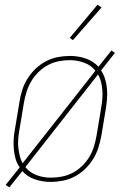

<svg xmlns="http://www.w3.org/2000/svg" viewBox="-20 -766 540 817"><path d="M20 31 4 21 64 -54Q52 -70 46.5 -89.5Q41 -109 39 -129.5Q37 -150 38 -171Q39 -192 43 -213L63 -333Q67 -359 75 -384Q83 -409 97.5 -432Q112 -455 132 -474Q152 -493 176 -505.5Q200 -518 226 -523Q252 -528 278 -528Q313 -528 345 -517Q377 -506 399 -482L454 -551L469 -541L410 -466Q421 -450 427 -430.5Q433 -411 435 -390.5Q437 -370 435.5 -349Q434 -328 431 -307L411 -187Q406 -161 398 -136Q390 -111 375.5 -88Q361 -65 341 -46Q321 -27 297 -14.5Q273 -2 247 3Q221 8 195 8Q160 8 128 -3Q96 -14 75 -38ZM76 -71 386 -465Q368 -488 338.5 -499Q309 -510 277 -510Q254 -510 230.5 -505.5Q207 -501 185 -489.5Q163 -478 144.5 -460Q126 -442 113.5 -421Q101 -400 93.5 -376.5Q86 -353 82 -330L62 -210Q59 -192 57.5 -173.5Q56 -155 58 -137.5Q60 -120 64 -103Q68 -86 76 -71ZM196 -10Q219 -10 243 -14.5Q267 -19 289 -30.5Q311 -42 329.5 -60Q348 -78 360.5 -99Q373 -120 380 -143.5Q387 -167 391 -190L411 -310Q414 -328 415.5 -346.5Q417 -365 415.5 -382.5Q414 -400 410 -417Q406 -434 397 -449L88 -55Q106 -32 135 -21Q164 -10 196 -10ZM290 -595 277 -605 395 -746 412 -734Z"/></svg>

Font: Iosevka Term Curly Th Obl
Style: Regular
Weight: 100
Italic angle: -9°
Designer: Belleve Invis
Foundry: Belleve Invis
Version: Version 32.3.0